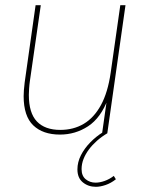

<svg xmlns="http://www.w3.org/2000/svg" viewBox="-20 -513 557 739"><path d="M211 5Q145 5 108 -30.5Q71 -66 71 -143Q71 -153 72 -166.5Q73 -180 75 -196L117 -493H137L95 -201Q93 -187 92 -171.5Q91 -156 91 -148Q91 -78 122 -45.5Q153 -13 212 -13Q263 -13 302.5 -36.5Q342 -60 368.5 -108.5Q395 -157 406 -233L443 -493H463L393 0H373L392 -134L396 -133Q368 -59 319 -27Q270 5 211 5ZM349 206Q320 206 299 189Q278 172 278 139Q278 111 291.5 84.5Q305 58 327.5 35Q350 12 376 -4L393 0Q371 13 353 29Q335 45 322 62.5Q309 80 301.5 99Q294 118 294 138Q294 164 310 177Q326 190 348 190Q364 190 382.5 183.5Q401 177 418 164L426 177Q407 192 386.5 199Q366 206 349 206Z"/></svg>

Font: Hanken Grotesk Thin
Style: Italic
Weight: 250
Italic angle: -8°
Designer: Alfredo Marco Pradil
Foundry: Hanken Design Co.
Version: Version 3.013